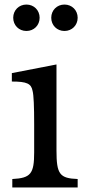

<svg xmlns="http://www.w3.org/2000/svg" viewBox="-20 -823 381 843"><path d="M228 -162V-540L32 -502V-465C98 -465 117 -456 123 -424C128 -406 130 -355 130 -278V-154C130 -60 115 -41 34 -37V0H321V-37C242 -40 228 -58 228 -162ZM38 -745C38 -712 63 -687 96 -687C129 -687 154 -712 154 -745C154 -778 129 -803 96 -803C63 -803 38 -778 38 -745ZM205 -745C205 -712 230 -687 263 -687C296 -687 321 -712 321 -745C321 -778 296 -803 263 -803C230 -803 205 -778 205 -745Z"/></svg>

Font: Libre Baskerville
Style: Regular
Weight: 400
Designer: Pablo Impallari, Rodrigo Fuenzalida
Foundry: Pablo Impallari, Rodrigo Fuenzalida
Version: Version 1.051;Glyphs 3.2.3 (3260)